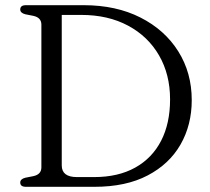

<svg xmlns="http://www.w3.org/2000/svg" viewBox="-20 -720 808 740"><path d="M58 -16.5Q58 -30 77.5 -35L108 -41Q139.5 -47.5 139.5 -75V-625Q139.5 -652.5 108 -659L77.5 -665Q58 -670 58 -683.5Q58 -700 80 -700H302.5Q427.5 -700 521.2 -652.5Q615 -605 667 -522.2Q719 -439.5 719 -334Q719 -238.5 675.8 -163Q632.5 -87.5 549 -43.8Q465.5 0 344 0H80Q58 0 58 -16.5ZM342.5 -37.5Q435.5 -37.5 501 -74Q566.5 -110.5 601 -177.5Q635.5 -244.5 635.5 -337Q635.5 -433 593 -506.5Q550.5 -580 473.5 -621.2Q396.5 -662.5 293 -662.5H218V-82.5Q218 -37.5 276.5 -37.5Z"/></svg>

Font: Fraunces 9pt Soft Light
Style: Regular
Weight: 300
Version: Version 1.000;[0bf87f6ff]